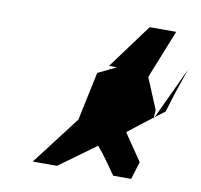

<svg xmlns="http://www.w3.org/2000/svg" viewBox="-65 -783 693 663"><g transform="rotate(10 282.0 -451.5)"><path d="M91 -188H176L304 -281C330 -251 351 -219 373 -188H436L455 -250L391 -344C419 -366 447 -388 476 -410L478 -437L433 -545L501 -715H408L293 -559H321L257 -528L221 -358ZM476 -410 479 -412 476 -406ZM479 -412 513 -438 532 -500 564 -594Z"/></g></svg>

Font: bitstorm
Style: extobl
Weight: 400
Version: Version 0.2